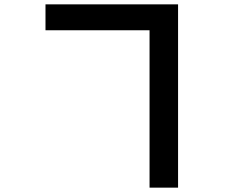

<svg xmlns="http://www.w3.org/2000/svg" viewBox="-20 -807 1040 882"><path d="M667 -668V55H798V-787H189V-668Z"/></svg>

Font: Noto Sans Japanese Bold
Style: Bold
Weight: 700
Designer: Ryoko NISHIZUKA (kana & ideographs); Paul D. Hunt (Latin, Greek & Cyrillic); Wenlong ZHANG (bopomofo); Sandoll Communica
Foundry: Adobe Systems Incorporated
Version: Version 1.000;PS 1;hotconv 1.0.78;makeotf.lib2.5.61930